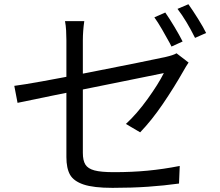

<svg xmlns="http://www.w3.org/2000/svg" viewBox="-20 -854 1040 908"><path d="M843.6 -657.8 791 -633.8 783 -649.8Q766.2 -680.8 746.1 -715.4Q726 -750 710 -772L761.6 -794.8Q781.8 -765.8 805.1 -726.9Q828.4 -688 843.6 -657.8ZM954.8 -698 902.4 -674.8Q861.2 -757.6 819.4 -812L871 -834Q891.4 -805.4 916.5 -765.3Q941.6 -725.2 954.8 -698ZM294 -663.8Q294 -685.4 292.7 -709.5Q291.4 -733.6 287.4 -754.2H378.6Q375.4 -732.6 373.6 -708.9Q371.8 -685.2 371.8 -663.8V-131Q371.8 -95 383.8 -75.7Q395.8 -56.4 426.7 -48.1Q457.6 -39.8 518.4 -39.8Q603.8 -39.8 678.3 -46.9Q752.8 -54 830 -69.2L826.6 14Q756.2 23.8 679.6 29.1Q603 34.4 512.2 34.4Q422 34.4 375.1 18.5Q328.2 2.6 311.1 -27.9Q294 -58.4 294 -111.2ZM847.6 -518.6Q803.2 -440.4 750.2 -362.5Q697.2 -284.6 642.8 -228.2L575.4 -267.8Q627.2 -315.4 678 -385.9Q728.8 -456.4 754.8 -508.4L547 -466.2Q142.4 -384.8 63 -367.6L47.6 -448Q131 -458.4 401.5 -511.5Q672 -564.6 763.4 -584.6Q800.6 -593.2 814.8 -602L871.8 -558.2Q859.4 -539.8 847.6 -518.6Z"/></svg>

Font: 寒蝉端黑体 Light
Style: Regular
Weight: 300
Designer: ChillDuanSans {Warren2060}; 
Source Han Sans {Ryoko NISHIZUKA 西塚涼子 (kana, bopomofo & ideographs); Paul D. Hunt (Latin, G
Foundry: ChillType&Adobe
Version: Version 1.300;Glyphs 3.3 (3306)